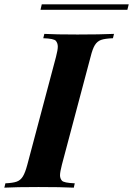

<svg xmlns="http://www.w3.org/2000/svg" viewBox="-61 -864 613 884"><path d="M283.2 -20 278.8 0Q220.7 -2.9 116.2 -2.9Q11.7 -2.9 -41 0L-36.1 -20Q-1.5 -21.5 16.1 -27.8Q33.7 -34.2 44.4 -51.8Q55.2 -69.3 64.9 -106L196.8 -602.1Q205.1 -633.8 205.1 -649.4Q205.1 -665 196.3 -675.8Q187.5 -686.5 138.2 -688L143.1 -708Q192.4 -705.1 295.9 -705.1Q399.4 -705.1 463.9 -708L459 -688Q421.9 -686.5 404.3 -680.2Q386.7 -673.8 376 -656.7Q365.2 -639.6 356 -602.1L224.1 -106Q215.3 -71.8 215.3 -57.1Q215.3 -42.5 224.1 -32.2Q232.9 -22 283.2 -20ZM125.5 -818.8 131.3 -844.2H531.7L525.4 -818.8Z"/></svg>

Font: PlayfairDisplay-BoldItalic
Style: Bold Italic
Weight: 700
Italic angle: -14.9847°
Designer: Claus Eggers Sørensen
Foundry: Claus Eggers Sørensen
Version: Version 1.002;PS 001.002;hotconv 1.0.70;makeotf.lib2.5.58329